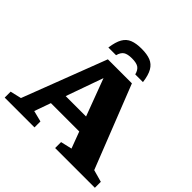

<svg xmlns="http://www.w3.org/2000/svg" viewBox="-224 -1144 1358 1358"><g transform="rotate(45 455.5 -465.0)"><path d="M219 -203.5V-312.5H588V-203.5ZM817 -85 908.5 -59.5V0H511V-59.5L595.5 -79L393 -619H413L221.5 -80.5L304.5 -59.5V0H6.5V-59.5L90 -79L331 -707.5H571.5ZM447.5 -833Q403.5 -833 382.2 -819Q361 -805 351.5 -769H274.5Q283 -832 303 -866.8Q323 -901.5 358.2 -915.5Q393.5 -929.5 447.5 -929.5Q502 -929.5 537 -915.5Q572 -901.5 592.2 -866.8Q612.5 -832 620.5 -769H543.5Q534 -805 512.8 -819Q491.5 -833 447.5 -833Z"/></g></svg>

Font: Newsreader 7pt
Style: Bold
Weight: 700
Designer: Hugues Gentile
Foundry: Production Type
Version: Version 1.003